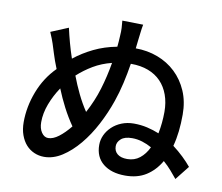

<svg xmlns="http://www.w3.org/2000/svg" viewBox="-83 -851 1121 968"><g transform="rotate(10 478.0 -367.5)"><path d="M612 -68Q649 -68 676 -89.5Q703 -111 720 -147Q697 -160 671.5 -168Q646 -176 619 -176Q581 -176 562.5 -159.5Q544 -143 544 -122Q544 -97 561.5 -82.5Q579 -68 612 -68ZM367 -266Q401 -329 421 -395Q441 -461 453 -532Q401 -519 359 -494Q317 -469 282 -437Q299 -392 320 -348.5Q341 -305 367 -266ZM201 -103Q226 -103 254.5 -124.5Q283 -146 312 -182Q283 -224 260 -268.5Q237 -313 218 -360Q189 -317 171 -269.5Q153 -222 153 -176Q153 -144 167 -123.5Q181 -103 201 -103ZM558 -625Q618 -625 671 -605Q724 -585 763.5 -547.5Q803 -510 826 -457Q849 -404 849 -337Q849 -292 844.5 -251.5Q840 -211 830 -174Q859 -152 883.5 -128.5Q908 -105 926 -83L869 -11Q855 -28 837 -49Q819 -70 796 -90Q767 -40 723 -12Q679 16 616 16Q545 16 503 -18Q461 -52 461 -114Q461 -140 472 -164Q483 -188 503.5 -207.5Q524 -227 552.5 -238.5Q581 -250 615 -250Q651 -250 683.5 -242.5Q716 -235 745 -223Q756 -278 756 -335Q756 -382 742 -421Q728 -460 701.5 -487.5Q675 -515 636.5 -529.5Q598 -544 550 -544H547Q539 -493 527.5 -442.5Q516 -392 500 -346Q478 -282 446 -221Q414 -160 374 -112Q334 -64 289 -35Q244 -6 197 -6Q170 -6 146 -16.5Q122 -27 104.5 -46.5Q87 -66 76.5 -95Q66 -124 66 -161Q66 -240 96 -318Q126 -396 183 -453Q175 -473 168 -492Q161 -511 156 -528Q148 -554 141 -575.5Q134 -597 119 -632L208 -669Q216 -633 226.5 -594.5Q237 -556 250 -518Q294 -553 347.5 -579Q401 -605 465 -617Q467 -631 467.5 -644.5Q468 -658 469 -670Q471 -697 470 -714Q469 -731 467 -751L574 -749Q570 -729 567.5 -706Q565 -683 563 -669Z"/></g></svg>

Font: Kinto Sans Med
Style: Regular
Weight: 500
Designer: Authors: Ryoko NISHIZUKA  (kana & ideographs); Paul D. Hunt (Latin, Greek & Cyrillic); Wenlong ZHANG  (bopomofo); Sandol
Foundry: Adobe Systems Incorporated, ookami Inc.
Version: Version 0.001